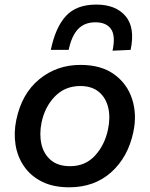

<svg xmlns="http://www.w3.org/2000/svg" viewBox="-20 -786 638 818"><path d="M275 12Q207 12 159 -12Q111 -36 82.8 -76.8Q54.5 -117.5 46.2 -169Q38 -220.5 49.5 -275.5Q72.5 -386.5 147 -448Q221.5 -509.5 323 -509.5Q411 -509.5 466.8 -469Q522.5 -428.5 543.2 -363Q564 -297.5 548 -223Q525.5 -116.5 453.8 -52.2Q382 12 275 12ZM278.5 -78Q344 -78 385.2 -123.5Q426.5 -169 440 -234Q451 -284.5 441.2 -326.8Q431.5 -369 401.5 -394.2Q371.5 -419.5 322 -419.5Q257 -419.5 214 -375.2Q171 -331 157 -264Q147 -214.5 156.5 -172.2Q166 -130 196.5 -104Q227 -78 278.5 -78ZM459.5 -570Q473 -634 452.8 -662.5Q432.5 -691 386.5 -691Q340 -691 312.5 -662Q285 -633 272.5 -573.5H196.5Q216.5 -670 261.2 -718.2Q306 -766.5 390 -766.5Q473 -766.5 514.8 -717.5Q556.5 -668.5 536.5 -573.5Z"/></svg>

Font: Commissioner Medium
Style: Italic
Weight: 500
Italic angle: -12°
Designer: Kostas Bartsokas
Foundry: Kostas Bartsokas
Version: Version 1.000; ttfautohint (v1.8.3)